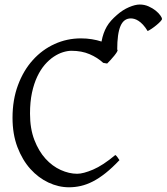

<svg xmlns="http://www.w3.org/2000/svg" viewBox="-20 -796 721 831"><path d="M681.2 -714.4Q681.2 -710.4 674.1 -702.9Q667 -695.3 657.2 -687.3Q647.5 -679.2 637 -672.1Q626.5 -665 619.1 -661.6Q608.9 -678.2 598.9 -689Q588.9 -699.7 579.3 -705.8Q569.8 -711.9 561.5 -714.1Q553.2 -716.3 546.4 -716.3Q515.6 -716.3 501.5 -683.3Q487.3 -650.4 487.3 -581.5Q487.3 -581.1 487.8 -581.1Q490.7 -578.6 486.3 -571.3Q481.9 -564 474.4 -554.7Q466.8 -545.4 458.3 -536.1Q449.7 -526.9 443.8 -521L426.8 -523.9Q401.9 -546.9 367.7 -561.5Q333.5 -576.2 289.1 -576.2Q272.5 -576.2 252.7 -570.1Q232.9 -564 212.9 -550.8Q192.9 -537.6 174.3 -516.4Q155.8 -495.1 141.4 -464.8Q127 -434.6 118.4 -394.8Q109.9 -355 109.9 -304.2Q109.9 -239.3 128.7 -190.4Q147.5 -141.6 177 -109.1Q206.5 -76.7 242.9 -60.3Q279.3 -43.9 314 -43.9Q340.3 -43.9 382.8 -62Q425.3 -80.1 479 -125Q481.4 -124 484.1 -120.8Q486.8 -117.7 489.3 -114.3Q491.7 -110.8 493.7 -107.7Q495.6 -104.5 497.1 -103Q465.8 -69.8 437.3 -47.1Q408.7 -24.4 382.1 -10.7Q355.5 2.9 329.8 8.8Q304.2 14.6 278.8 14.6Q233.4 14.6 189.7 -5.9Q146 -26.4 111.3 -64.9Q76.7 -103.5 55.4 -159.4Q34.2 -215.3 34.2 -286.1Q34.2 -364.3 57.9 -427.7Q81.5 -491.2 122.1 -536.1Q162.6 -581.1 216.3 -605.5Q270 -629.9 330.1 -629.9Q355.5 -629.9 377.7 -626.2Q399.9 -622.6 419.4 -616.2Q422.9 -635.3 428.5 -651.1Q434.1 -667 442.1 -680.9Q450.2 -694.8 461.2 -707Q472.2 -719.2 486.3 -731.4Q511.2 -753.4 538.3 -764.9Q565.4 -776.4 584.5 -776.4Q605.5 -776.4 623.3 -768.3Q641.1 -760.3 654.1 -749.8Q667 -739.3 674.1 -729Q681.2 -718.8 681.2 -714.4Z"/></svg>

Font: Gentium
Style: Regular
Weight: 400
Designer: J. Victor Gaultney
Version: Version 1.03; 2011; OFL 1.1 release